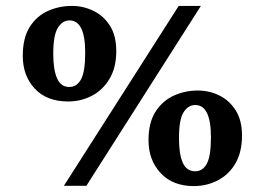

<svg xmlns="http://www.w3.org/2000/svg" viewBox="-20 -617 883 649"><path d="M584 -597H659L272 11H196ZM57 -428Q57 -489 80.5 -526Q104 -563 142 -580Q180 -597 223 -597Q262 -597 296.5 -580Q331 -563 352 -529.5Q373 -496 373 -444Q373 -389 350.5 -351Q328 -313 291 -293.5Q254 -274 210 -274Q138 -274 97.5 -317.5Q57 -361 57 -428ZM160 -435Q160 -381 173 -352Q186 -323 214 -323Q240 -323 254 -349Q268 -375 268 -439Q268 -548 215 -548Q191 -548 175.5 -523Q160 -498 160 -435ZM482 -143Q482 -203 506 -240Q530 -277 568 -294Q606 -311 648 -311Q688 -311 722 -294Q756 -277 777 -243.5Q798 -210 798 -159Q798 -103 776 -65Q754 -27 716.5 -7.5Q679 12 635 12Q564 12 523 -32Q482 -76 482 -143ZM585 -150Q585 -95 598 -66.5Q611 -38 640 -38Q665 -38 679 -63.5Q693 -89 693 -153Q693 -262 640 -262Q616 -262 600.5 -237.5Q585 -213 585 -150Z"/></svg>

Font: Literata 36pt
Style: Bold Italic
Weight: 700
Italic angle: -2°
Designer: Latin by Veronika Burian and Jose Scaglione. Greek by Irene Vlachou. Cyrillic by Vera Evstafieva
Foundry: TypeTogether
Version: Version 3.002